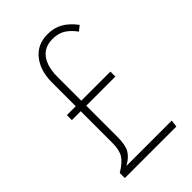

<svg xmlns="http://www.w3.org/2000/svg" viewBox="-206 -751 827 827"><g transform="rotate(-45 208.0 -337.0)"><path d="M148.9 -147.9Q148.9 -99.6 135.3 -75.2Q121.6 -50.8 87.9 -32.2H363.8L359.9 0H45.9V-30.8Q85 -54.2 100.1 -77.9Q115.2 -101.6 115.2 -146V-337.9H61V-368.2H115.2V-514.2Q115.2 -585 150.9 -629.4Q186.5 -673.8 249 -673.8Q288.1 -673.8 318.1 -656.7Q348.1 -639.6 375 -604L352.1 -585.9Q330.1 -615.7 306.4 -629.9Q282.7 -644 249 -644Q199.7 -644 174.3 -609.4Q148.9 -574.7 148.9 -514.2V-368.2H326.2V-337.9H148.9Z"/></g></svg>

Font: Fira Sans Compressed UltraLight
Style: Regular
Weight: 200
Width: 1
Designer: Carrois Corporate & Edenspiekermann AG
Foundry: Carrois Corporate GbR & Edenspiekermann AG
Version: Version 4.203;PS 004.203;hotconv 1.0.88;makeotf.lib2.5.64775